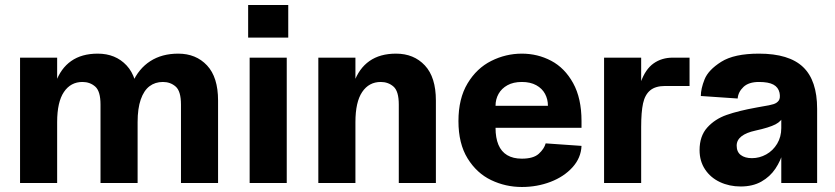

<svg xmlns="http://www.w3.org/2000/svg" viewBox="-20 -730 3330 766"><path d="M630 -403Q599 -403 576.5 -386Q554 -369 541.5 -333Q529 -297 529 -243L483 -263Q483 -342 508 -399Q533 -456 579.5 -486Q626 -516 691 -516Q762 -516 806 -469Q850 -422 850 -329V0H702V-313Q702 -366 681 -384.5Q660 -403 630 -403ZM60 -500H208V0H60ZM309 -403Q262 -403 235 -363Q208 -323 208 -243L182 -263Q182 -344 202 -400.5Q222 -457 264 -486.5Q306 -516 370 -516Q441 -516 485 -469Q529 -422 529 -329V0H381V-313Q381 -366 360 -384.5Q339 -403 309 -403Z M976 -500H1124V0H976ZM970 -710H1130V-580H970Z M1499 -403Q1452 -403 1425 -363Q1398 -323 1398 -243L1372 -263Q1372 -344 1392 -400.5Q1412 -457 1454 -486.5Q1496 -516 1560 -516Q1631 -516 1675 -469Q1719 -422 1719 -329V0H1571V-313Q1571 -366 1550 -384.5Q1529 -403 1499 -403ZM1250 -500H1398V0H1250Z M1809 -247Q1809 -337 1845.5 -397.5Q1882 -458 1940 -487Q1998 -516 2062 -516Q2125 -516 2179 -487.5Q2233 -459 2266.5 -398.5Q2300 -338 2300 -247V-220H1957Q1957 -180 1968.5 -152.5Q1980 -125 2003.5 -111Q2027 -97 2062 -97Q2108 -97 2129.5 -116.5Q2151 -136 2157 -158L2300 -148Q2298 -100 2264 -62.5Q2230 -25 2176.5 -4.5Q2123 16 2062 16Q1997 16 1939.5 -11.5Q1882 -39 1845.5 -98Q1809 -157 1809 -247ZM2062 -403Q2028 -403 2004.5 -390Q1981 -377 1969 -355.5Q1957 -334 1957 -308H2166Q2166 -334 2154.5 -355.5Q2143 -377 2119.5 -390Q2096 -403 2062 -403Z M2390 -500H2538V-299L2518 -269Q2518 -351 2536.5 -402.5Q2555 -454 2587.5 -477Q2620 -500 2664 -500H2731V-387H2634Q2595 -387 2574 -369.5Q2553 -352 2545.5 -317.5Q2538 -283 2538 -224V0H2390Z M2771 -131Q2771 -187 2801.5 -221Q2832 -255 2879 -271.5Q2926 -288 2998 -301L3020 -305Q3052 -310 3066 -314.5Q3080 -319 3087 -329Q3094 -339 3090 -360Q3085 -382 3065.5 -392.5Q3046 -403 3008 -403Q2967 -403 2946 -383Q2925 -363 2923 -337L2776 -347Q2776 -376 2791 -413.5Q2806 -451 2857.5 -483.5Q2909 -516 3008 -516Q3128 -516 3184 -462.5Q3240 -409 3240 -296V0H3097V-129H3106Q3095 -89 3073.5 -57Q3052 -25 3017.5 -5.5Q2983 14 2935 14Q2890 14 2852.5 -3.5Q2815 -21 2793 -54Q2771 -87 2771 -131ZM3097 -219V-269H3106Q3099 -247 3074 -234Q3049 -221 2994 -209Q2957 -201 2938 -186Q2919 -171 2919 -149Q2919 -124 2935.5 -111.5Q2952 -99 2980 -99Q3010 -99 3037 -114Q3064 -129 3080.5 -156.5Q3097 -184 3097 -219Z"/></svg>

Font: Uncut Sans VF
Style: Regular
Weight: 400
Designer: Kasper Nordkvist
Foundry: Uncut Type
Version: Version 1.100;FEAKit 1.0